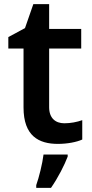

<svg xmlns="http://www.w3.org/2000/svg" viewBox="-20 -681 443 922"><path d="M289 -89C246 -89 216 -114 216 -166V-448H370V-542H216V-661H140L100 -546L20 -503V-448H93V-165C93 -28 166 10 258 10C304 10 349 1 375 -11V-104C350 -95 319 -89 289 -89ZM305 71V61H189C184 104 167 172 154 208V221H225C259 172 290 111 305 71Z"/></svg>

Font: Noto Sans New Tai Lue Semibold
Style: Regular
Weight: 600
Designer: Monotype Design Team
Foundry: Monotype Imaging Inc.
Version: Version 2.004